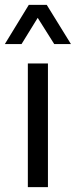

<svg xmlns="http://www.w3.org/2000/svg" viewBox="-25 -773 313 793"><path d="M90 0V-511H173V0ZM-5 -591 94 -753H168L268 -591H199L107 -737H154L64 -591Z"/></svg>

Font: Chivo Medium Light
Style: Regular
Weight: 300
Version: Version 2.002